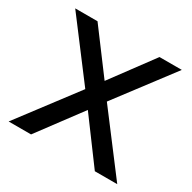

<svg xmlns="http://www.w3.org/2000/svg" viewBox="-126 -665 789 790"><g transform="rotate(30 268.0 -270.0)"><path d="M10 0 216.5 -273 14.5 -540H120.5L268.5 -342L415 -540H521L319 -273L526 0H419.5L268.5 -204L116.5 0Z"/></g></svg>

Font: Cns Manrope Med
Style: Regular
Weight: 500
Designer: Mikhail Sharanda
Foundry: Mikhail Sharanda
Version: Version 4.504